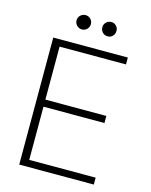

<svg xmlns="http://www.w3.org/2000/svg" viewBox="-126 -941 804 1022"><g transform="rotate(15 275.5 -430.0)"><path d="M81 0V-700H492V-662H126V-370H462V-331H126V-38H492V0ZM217 -781Q201 -781 189 -792.5Q177 -804 177 -821Q177 -837 188.5 -848.5Q200 -860 217 -860Q233 -860 244.5 -848.5Q256 -837 256 -821Q256 -804 244.5 -792.5Q233 -781 217 -781ZM359 -781Q342 -781 330.5 -792.5Q319 -804 319 -821Q319 -837 330.5 -848.5Q342 -860 359 -860Q375 -860 386 -848.5Q397 -837 397 -821Q397 -804 386 -792.5Q375 -781 359 -781Z"/></g></svg>

Font: DM Sans 9pt ExtraLight
Style: Regular
Weight: 250
Version: Version 4.004;gftools[0.9.30]